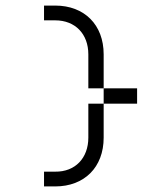

<svg xmlns="http://www.w3.org/2000/svg" viewBox="-20 -669 602 689"><path d="M178 -596C250 -596 297 -547 297 -474V-352H352V-474C352 -580 283 -649 178 -649H138V-596ZM138 0H178C283 0 352 -69 352 -175V-297H297V-175C297 -102 250 -52 178 -53H138ZM352 -297H472V-352H352Z"/></svg>

Font: Grotesk 01 Extrafine
Style: Bold
Weight: 400
Designer: Frank Adebiaye, contributions by Jérémy Landes, Ariel Martín Pérez
Foundry: Velvetyne Type Foundry
Version: Version 3.000;Glyphs 3.1.2 (3150)